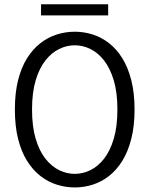

<svg xmlns="http://www.w3.org/2000/svg" viewBox="-20 -852 690 884"><path d="M324.5 11Q282 11 241.5 -1.8Q201 -14.5 166 -41.8Q131 -69 104.5 -111.5Q78 -154 63.2 -212.8Q48.5 -271.5 48.5 -348Q48.5 -424 63.2 -482.8Q78 -541.5 104.5 -583.8Q131 -626 166 -653.2Q201 -680.5 241.5 -693.2Q282 -706 324.5 -706Q366.5 -706 406.8 -693.2Q447 -680.5 482 -653.2Q517 -626 543.2 -583.8Q569.5 -541.5 584.5 -482.8Q599.5 -424 599.5 -348Q599.5 -271.5 584.5 -212.8Q569.5 -154 543.2 -111.5Q517 -69 482 -41.8Q447 -14.5 406.8 -1.8Q366.5 11 324.5 11ZM324.5 -51.5Q361 -51.5 396 -68.5Q431 -85.5 459 -121.2Q487 -157 503.8 -213.2Q520.5 -269.5 520.5 -348Q520.5 -426 503.8 -482Q487 -538 459 -573.8Q431 -609.5 396 -626.5Q361 -643.5 324.5 -643.5Q287.5 -643.5 252.5 -626.5Q217.5 -609.5 189.2 -573.8Q161 -538 144.2 -482Q127.5 -426 127.5 -348Q127.5 -269.5 144.2 -213.2Q161 -157 189.2 -121.2Q217.5 -85.5 252.5 -68.5Q287.5 -51.5 324.5 -51.5ZM169 -781V-832.5H478V-781Z"/></svg>

Font: Trispace Thin Light
Style: Regular
Weight: 300
Version: Version 1.210